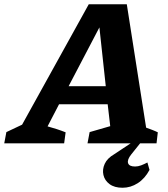

<svg xmlns="http://www.w3.org/2000/svg" viewBox="-82 -675 791 904"><path d="M606 -74Q620 -69 634.5 -63.5Q649 -58 661 -52L655 0H330L340 -53L437 -81L425 -184H196L142 -80Q164 -74 185.5 -67Q207 -60 227 -52L220 0H-62L-52 -53L22 -88L336 -655H515ZM241 -269H416L386 -546ZM495 209Q457 209 434 192Q411 175 405 149Q399 123 411 96.5Q423 70 456 51L560 -18H592L536 52Q516 77 521 93Q526 109 554 109Q568 109 582.5 103.5Q597 98 612 90L622 125Q600 166 566.5 187.5Q533 209 495 209Z"/></svg>

Font: Piazzolla SC
Style: Bold Italic
Weight: 700
Italic angle: -11.3°
Designer: Juan Pablo del Peral
Foundry: Huerta Tipografica
Version: Version 1.330